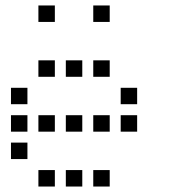

<svg xmlns="http://www.w3.org/2000/svg" viewBox="-20 -700 640 700"><path d="M121 -680Q120 -680 120 -680Q120 -680 120 -679V-621Q120 -620 120 -620Q120 -620 121 -620H179Q180 -620 180 -620Q180 -620 180 -621V-679Q180 -680 180 -680Q180 -680 179 -680ZM321 -680Q320 -680 320 -680Q320 -680 320 -679V-621Q320 -620 320 -620Q320 -620 321 -620H379Q380 -620 380 -620Q380 -620 380 -621V-679Q380 -680 380 -680Q380 -680 379 -680ZM121 -480Q120 -480 120 -480Q120 -480 120 -479V-421Q120 -420 120 -420Q120 -420 121 -420H179Q180 -420 180 -420Q180 -420 180 -421V-479Q180 -480 180 -480Q180 -480 179 -480ZM221 -480Q220 -480 220 -480Q220 -480 220 -479V-421Q220 -420 220 -420Q220 -420 221 -420H279Q280 -420 280 -420Q280 -420 280 -421V-479Q280 -480 280 -480Q280 -480 279 -480ZM321 -480Q320 -480 320 -480Q320 -480 320 -479V-421Q320 -420 320 -420Q320 -420 321 -420H379Q380 -420 380 -420Q380 -420 380 -421V-479Q380 -480 380 -480Q380 -480 379 -480ZM21 -380Q20 -380 20 -380Q20 -380 20 -379V-321Q20 -320 20 -320Q20 -320 21 -320H79Q80 -320 80 -320Q80 -320 80 -321V-379Q80 -380 80 -380Q80 -380 79 -380ZM421 -380Q420 -380 420 -380Q420 -380 420 -379V-321Q420 -320 420 -320Q420 -320 421 -320H479Q480 -320 480 -320Q480 -320 480 -321V-379Q480 -380 480 -380Q480 -380 479 -380ZM21 -280Q20 -280 20 -280Q20 -280 20 -279V-221Q20 -220 20 -220Q20 -220 21 -220H79Q80 -220 80 -220Q80 -220 80 -221V-279Q80 -280 80 -280Q80 -280 79 -280ZM121 -280Q120 -280 120 -280Q120 -280 120 -279V-221Q120 -220 120 -220Q120 -220 121 -220H179Q180 -220 180 -220Q180 -220 180 -221V-279Q180 -280 180 -280Q180 -280 179 -280ZM221 -280Q220 -280 220 -280Q220 -280 220 -279V-221Q220 -220 220 -220Q220 -220 221 -220H279Q280 -220 280 -220Q280 -220 280 -221V-279Q280 -280 280 -280Q280 -280 279 -280ZM321 -280Q320 -280 320 -280Q320 -280 320 -279V-221Q320 -220 320 -220Q320 -220 321 -220H379Q380 -220 380 -220Q380 -220 380 -221V-279Q380 -280 380 -280Q380 -280 379 -280ZM421 -280Q420 -280 420 -280Q420 -280 420 -279V-221Q420 -220 420 -220Q420 -220 421 -220H479Q480 -220 480 -220Q480 -220 480 -221V-279Q480 -280 480 -280Q480 -280 479 -280ZM21 -180Q20 -180 20 -180Q20 -180 20 -179V-121Q20 -120 20 -120Q20 -120 21 -120H79Q80 -120 80 -120Q80 -120 80 -121V-179Q80 -180 80 -180Q80 -180 79 -180ZM121 -80Q120 -80 120 -80Q120 -80 120 -79V-21Q120 -20 120 -20Q120 -20 121 -20H179Q180 -20 180 -20Q180 -20 180 -21V-79Q180 -80 180 -80Q180 -80 179 -80ZM221 -80Q220 -80 220 -80Q220 -80 220 -79V-21Q220 -20 220 -20Q220 -20 221 -20H279Q280 -20 280 -20Q280 -20 280 -21V-79Q280 -80 280 -80Q280 -80 279 -80ZM321 -80Q320 -80 320 -80Q320 -80 320 -79V-21Q320 -20 320 -20Q320 -20 321 -20H379Q380 -20 380 -20Q380 -20 380 -21V-79Q380 -80 380 -80Q380 -80 379 -80Z"/></svg>

Font: Doto Medium
Style: Regular
Weight: 500
Monospace: yes
Version: Version 1.000